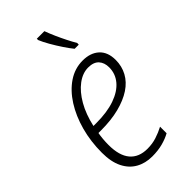

<svg xmlns="http://www.w3.org/2000/svg" viewBox="-241 -829 902 902"><g transform="rotate(-45 210.5 -377.5)"><path d="M196.8 9.8Q151.4 9.8 116.2 -10Q81.1 -29.8 61.3 -69.6Q41.5 -109.4 41.5 -169.9Q41.5 -245.1 59.8 -311.8Q78.1 -378.4 110.8 -429.9Q143.6 -481.4 187.7 -511Q231.9 -540.5 283.7 -540.5Q335.4 -540.5 365.7 -512.7Q396 -484.9 396 -432.6Q396 -391.1 377.4 -356.7Q358.9 -322.3 322.3 -298.1Q285.6 -273.9 232.9 -260.5Q180.2 -247.1 112.3 -247.1H95.7Q92.8 -231.4 91.1 -212.4Q89.4 -193.4 89.4 -173.8Q89.4 -103 119.4 -67.4Q149.4 -31.7 206.5 -31.7Q239.3 -31.7 267.3 -40.8Q295.4 -49.8 321.3 -63.5V-20Q297.9 -6.8 266.6 1.5Q235.4 9.8 196.8 9.8ZM102.5 -287.1H121.1Q193.4 -287.1 244.4 -304.9Q295.4 -322.8 322.5 -355Q349.6 -387.2 349.6 -429.7Q349.6 -460.9 332.3 -480Q314.9 -499 278.8 -499Q242.2 -499 206.8 -472.7Q171.4 -446.3 144 -398.7Q116.7 -351.1 102.5 -287.1ZM296.4 -606Q281.2 -624.5 263.2 -651.6Q245.1 -678.7 229 -706.8Q212.9 -734.9 204.1 -756.3V-765.1H254.4Q263.7 -739.7 275.4 -713.4Q287.1 -687 299.6 -662.4Q312 -637.7 324.2 -616.7L323.7 -606Z"/></g></svg>

Font: Open Sans SemiCondensed Light
Style: Italic
Weight: 300
Width: 4
Italic angle: -12°
Designer: Monotype Design Team
Foundry: Monotype Imaging Inc.
Version: Version 3.000